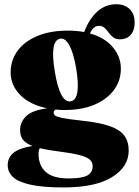

<svg xmlns="http://www.w3.org/2000/svg" viewBox="-20 -618 640 884"><path d="M356.5 -62.5Q437 -54 484.5 -37.5Q532 -21 552.2 6.2Q572.5 33.5 572.5 75.5Q572.5 150 495.8 197.5Q419 245 273.5 245Q176 245 119.5 232.2Q63 219.5 39.2 196.5Q15.5 173.5 15.5 142.5Q15.5 108.5 41 86.5Q66.5 64.5 129.5 54Q98 42 85.2 24.5Q72.5 7 72.5 -19Q72.5 -55.5 100 -82.8Q127.5 -110 197 -119.5Q116.5 -136 72.8 -181Q29 -226 29 -284.5Q29 -340.5 60.8 -384Q92.5 -427.5 151.8 -452.2Q211 -477 293 -477Q332.5 -477 367.5 -470.5Q391 -532 428.5 -565.2Q466 -598.5 515 -598.5Q554.5 -598.5 577.2 -576Q600 -553.5 600 -514Q600 -479 582 -458Q564 -437 533 -437Q513 -437 501 -446.2Q489 -455.5 480.2 -468Q471.5 -480.5 461.5 -489.8Q451.5 -499 435 -499Q410 -499 394 -464Q463.5 -444.5 500 -400.2Q536.5 -356 536.5 -302Q536.5 -246.5 504.5 -203.5Q472.5 -160.5 414.8 -136Q357 -111.5 279.5 -111.5Q257 -111.5 236.5 -113.5Q227 -108 227 -98Q227 -91 235 -85.2Q243 -79.5 270.5 -74.2Q298 -69 356.5 -62.5ZM257.5 -440Q208 -431.5 232.5 -287.5Q256.5 -143 305.5 -151.5Q354.5 -160 330.5 -304.5Q318 -376 299 -410Q280 -444 257.5 -440ZM157.5 91.5Q157.5 143 190.2 173.2Q223 203.5 296 203.5Q357 203.5 381.8 190Q406.5 176.5 406.5 146.5Q406.5 128.5 392.8 116.5Q379 104.5 345.2 95.8Q311.5 87 251.5 79.5Q197 72.5 163 64Q157.5 75 157.5 91.5Z"/></svg>

Font: Fraunces 72pt Black
Style: Regular
Weight: 900
Version: Version 1.000;[0bf87f6ff]